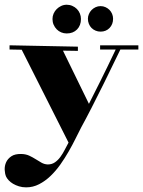

<svg xmlns="http://www.w3.org/2000/svg" viewBox="-36 -597 613 823"><path d="M393.1 -402.8H557.1V-384.8H480Q399.9 -218.8 356.4 -134.8Q331.1 -85.4 312 -50.8Q301.3 -30.3 288.1 -3.4Q274.9 23.4 258.5 52Q242.2 80.6 222.7 108.2Q203.1 135.7 180.4 157.5Q157.7 179.2 131.6 192.6Q105.5 206.1 76.2 206.1Q59.6 206.1 45.4 201.7Q31.2 197.3 20 190.7Q8.8 184.1 1.2 175.8Q-6.3 167.5 -9.8 160.2Q-15.1 147.9 -15.9 130.9Q-16.6 113.8 -9.8 98.6Q-2.9 83.5 12.5 73Q27.8 62.5 55.2 63Q74.7 63.5 89.4 70.3Q104 77.1 116.7 85.2Q129.4 93.3 141.8 100.3Q154.3 107.4 168.9 107.9Q186.5 107.9 199.7 98.6Q212.9 89.4 223.1 75.2Q233.4 61 241.7 44.7Q250 28.3 257.8 14.2L57.1 -383.8L4.9 -384.8V-402.8L297.9 -397V-378.9L233.9 -379.9L345.2 -151.9Q366.2 -193.4 394.8 -250.5Q423.3 -307.6 460 -384.8H393.1ZM189 -515.6Q189 -527.8 193.8 -538.8Q198.7 -549.8 207 -558.1Q215.3 -566.4 226.3 -571.5Q237.3 -576.7 250 -576.7Q262.7 -576.7 273.9 -571.8Q285.2 -566.9 293.5 -558.6Q301.8 -550.3 306.4 -539.1Q311 -527.8 311 -515.6Q311 -487.8 294.2 -470.7Q277.3 -453.6 250 -453.6Q237.3 -453.6 226.3 -458.3Q215.3 -462.9 207 -471.4Q198.7 -480 193.8 -491.2Q189 -502.4 189 -515.6ZM340.8 -516.6Q340.8 -526.9 345 -536.6Q349.1 -546.4 356.4 -554Q363.8 -561.5 373.8 -566.2Q383.8 -570.8 395 -570.8Q406.2 -570.8 416 -566.4Q425.8 -562 433.1 -554.7Q440.4 -547.4 444.6 -537.4Q448.7 -527.3 448.7 -516.6Q448.7 -492.7 433.6 -477.1Q418.5 -461.4 395 -461.4Q383.8 -461.4 373.8 -465.6Q363.8 -469.7 356.4 -477.1Q349.1 -484.4 345 -494.6Q340.8 -504.9 340.8 -516.6Z"/></svg>

Font: Purple Purse
Style: Regular
Weight: 400
Designer: Astigmatic (AOETI)
Foundry: Astigmatic (AOETI)
Version: Version 1.000